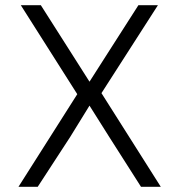

<svg xmlns="http://www.w3.org/2000/svg" viewBox="-20 -718 690 738"><path d="M51 0 277 -356 60 -698H137L249 -522L324 -404L400 -523L512 -698H587L370 -360L598 0H522L399 -193L324 -312L250 -192L125 0Z"/></svg>

Font: Azeret Mono Thin ExtraLight
Style: Regular
Weight: 250
Version: Version 1.002